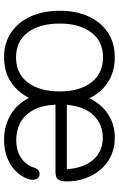

<svg xmlns="http://www.w3.org/2000/svg" viewBox="160 -730 585 945"><g transform="rotate(90 452.5 -257.5)"><path d="M262 15Q192 15 140.5 -19.5Q89 -54 61 -115.5Q33 -177 33 -259Q33 -340 61 -401Q89 -462 140.5 -496Q192 -530 262 -530Q333 -530 385 -496Q437 -462 465.5 -401Q494 -340 494 -259Q494 -177 465.5 -115.5Q437 -54 385 -19.5Q333 15 262 15ZM262 -44Q342 -44 386 -102Q430 -160 430 -259Q430 -356 386 -414Q342 -472 262 -472Q183 -472 139.5 -414Q96 -356 96 -259Q96 -160 139.5 -102Q183 -44 262 -44ZM668 15Q603 15 549.5 -14.5Q496 -44 464 -103.5Q432 -163 432 -254Q432 -340 461.5 -401.5Q491 -463 541.5 -496.5Q592 -530 657 -530Q708 -530 748 -511Q788 -492 815.5 -459Q843 -426 858 -383.5Q873 -341 873 -294Q873 -266 864 -252Q855 -238 825 -238H495Q499 -168 523.5 -125.5Q548 -83 586 -64Q624 -45 668 -45Q726 -45 761 -71.5Q796 -98 806 -136Q810 -146 817 -153Q824 -160 836 -160Q850 -160 857.5 -150Q865 -140 865 -124Q864 -105 851.5 -81.5Q839 -58 815 -36Q791 -14 754 0.5Q717 15 668 15ZM496 -294H813Q807 -377 766 -424Q725 -471 657 -471Q593 -471 548.5 -426.5Q504 -382 496 -294Z"/></g></svg>

Font: National Park Light
Style: Regular
Weight: 300
Designer: Andrea Herstowski, Ben Hoepner
Version: Version 1.009